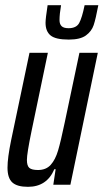

<svg xmlns="http://www.w3.org/2000/svg" viewBox="-20 -714 400 742"><path d="M9 -66Q9 -104 23 -172L94 -510H165L102 -208Q84 -121 84 -96Q84 -73 93.5 -65Q103 -57 127 -57Q158 -57 176 -77Q194 -97 204.5 -132.5Q215 -168 230 -240L287 -510H358L252 0H186L195 -60H190Q161 8 88 8Q46 8 27.5 -9Q9 -26 9 -66ZM156 -626Q156 -642 164 -694H216Q210 -660 210 -636Q210 -621 218 -613Q226 -605 245 -605Q275 -605 286 -625Q297 -645 307 -694H360Q350 -641 342 -617Q334 -593 312 -577Q290 -561 246 -561Q195 -561 175.5 -577Q156 -593 156 -626Z"/></svg>

Font: Saira Ultra Condensed Medium
Style: Italic
Weight: 500
Width: 1
Italic angle: -12°
Designer: Hector Gatti with collaboration of the Omnibus-Type team
Foundry: Omnibus-Type
Version: Version 1.001; ttfautohint (v1.8)